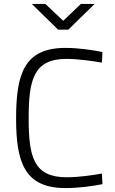

<svg xmlns="http://www.w3.org/2000/svg" viewBox="-20 -949 584 978"><path d="M328 -798 462 -929H392L302 -843L211 -929H142L276 -798ZM499 -65C450 -56 378 -46 320 -46C152 -46 126 -149 126 -345C126 -543 151 -649 319 -649C375 -649 455 -638 499 -630L502 -684C457 -693 384 -705 314 -705C103 -705 62 -573 62 -345C62 -119 107 9 314 9C380 9 453 -1 502 -11L499 -65Z"/></svg>

Font: RazerF5 Light
Style: Regular
Weight: 300
Foundry: Razer Inc.
Version: Version 2